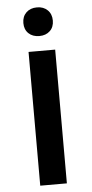

<svg xmlns="http://www.w3.org/2000/svg" viewBox="-59 -906 449 941"><g transform="rotate(-5 165.5 -436.0)"><path d="M100 0V-658H231V0ZM160 -731Q127 -731 107 -750Q87 -769 87 -801Q87 -833 107 -852.5Q127 -872 160 -872Q192 -872 212 -852.5Q232 -833 232 -801Q232 -769 212 -750Q192 -731 160 -731Z"/></g></svg>

Font: Ysabeau Office
Style: Bold
Weight: 700
Designer: Christian Thalmann (Catharsis Fonts)
Version: Version 2.001;gftools[0.9.30]; featfreeze: tnum,lnum,ss02